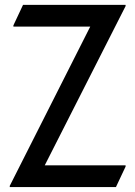

<svg xmlns="http://www.w3.org/2000/svg" viewBox="-20 -757 548 777"><path d="M19.5 0V-4.9L345.2 -649.4H34.2V-654.3L73.2 -737.3H488.3V-732.4L161.1 -87.9H488.3V-83L449.2 0Z"/></svg>

Font: Nova Square
Style: Book
Weight: 400
Designer: Wojciech Kalinowski "wmk69" (wmk69@o2.pl)
Foundry: Wojciech Kalinowski "wmk69" (wmk69@o2.pl)
Version: Version 3.1.0; 2021-05-23